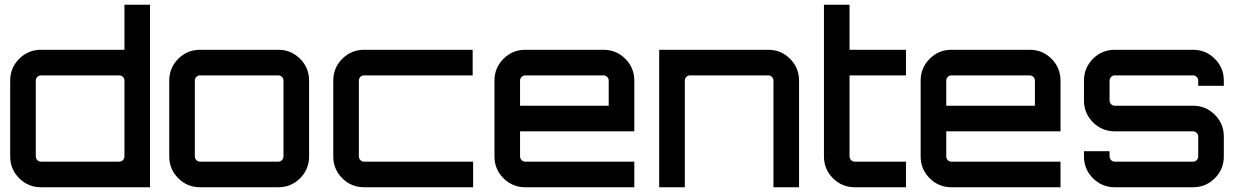

<svg xmlns="http://www.w3.org/2000/svg" viewBox="-20 -790 5231 810"><path d="M505 -770H613V0H153Q99 0 61 -38Q23 -76 23 -130V-450Q23 -504 61 -542Q99 -580 153 -580H505ZM153 -108H483Q492 -108 498.5 -114.5Q505 -121 505 -130V-450Q505 -459 498.5 -465.5Q492 -472 483 -472H153Q144 -472 137.5 -465.5Q131 -459 131 -450V-130Q131 -121 137.5 -114.5Q144 -108 153 -108Z M824 -580H1154Q1208 -580 1246 -542Q1284 -504 1284 -450V-130Q1284 -76 1246 -38Q1208 0 1154 0H824Q770 0 732 -38Q694 -76 694 -130V-450Q694 -504 732 -542Q770 -580 824 -580ZM1154 -472H824Q815 -472 808.5 -465.5Q802 -459 802 -450V-130Q802 -121 808.5 -114.5Q815 -108 824 -108H1154Q1163 -108 1169.5 -114.5Q1176 -121 1176 -130V-450Q1176 -459 1169.5 -465.5Q1163 -472 1154 -472Z M1516 -108H1976V0H1516Q1462 0 1424 -38Q1386 -76 1386 -130V-450Q1386 -504 1424 -542Q1462 -580 1516 -580H1974V-472H1516Q1507 -472 1500.5 -465.5Q1494 -459 1494 -450V-130Q1494 -121 1500.5 -114.5Q1507 -108 1516 -108Z M2526 -580Q2580 -580 2618 -542Q2656 -504 2656 -450V-236H2174V-130Q2174 -121 2180.5 -114.5Q2187 -108 2196 -108H2656V0H2196Q2142 0 2104 -38Q2066 -76 2066 -130V-450Q2066 -504 2104 -542Q2142 -580 2196 -580ZM2174 -344H2548V-450Q2548 -459 2541.5 -465.5Q2535 -472 2526 -472H2196Q2187 -472 2180.5 -465.5Q2174 -459 2174 -450Z M3221 -580Q3275 -580 3313 -542Q3351 -504 3351 -450V0H3243V-450Q3243 -459 3236.5 -465.5Q3230 -472 3221 -472H2891Q2882 -472 2875.5 -465.5Q2869 -459 2869 -450V0H2761V-580Z M3802 -472H3564V-130Q3564 -121 3570.5 -114.5Q3577 -108 3586 -108H3802V0H3586Q3532 0 3494 -38Q3456 -76 3456 -130V-450V-770H3564V-580H3802Z M4324 -580Q4378 -580 4416 -542Q4454 -504 4454 -450V-236H3972V-130Q3972 -121 3978.5 -114.5Q3985 -108 3994 -108H4454V0H3994Q3940 0 3902 -38Q3864 -76 3864 -130V-450Q3864 -504 3902 -542Q3940 -580 3994 -580ZM3972 -344H4346V-450Q4346 -459 4339.5 -465.5Q4333 -472 4324 -472H3994Q3985 -472 3978.5 -465.5Q3972 -459 3972 -450Z M5143 -450V-428H5035V-450Q5035 -459 5028.5 -465.5Q5022 -472 5013 -472H4683Q4674 -472 4667.5 -465.5Q4661 -459 4661 -450V-366Q4661 -357 4667.5 -350.5Q4674 -344 4683 -344H5013Q5067 -344 5105 -306Q5143 -268 5143 -214V-130Q5143 -76 5105 -38Q5067 0 5013 0H4683Q4629 0 4591 -38Q4553 -76 4553 -130V-152H4661V-130Q4661 -121 4667.5 -114.5Q4674 -108 4683 -108H5013Q5022 -108 5028.5 -114.5Q5035 -121 5035 -130V-214Q5035 -223 5028.5 -229.5Q5022 -236 5013 -236H4683Q4629 -236 4591 -274Q4553 -312 4553 -366V-450Q4553 -504 4591 -542Q4629 -580 4683 -580H5013Q5067 -580 5105 -542Q5143 -504 5143 -450Z"/></svg>

Font: Orbitron
Style: Regular
Weight: 500
Designer: Matt McInerney
Foundry: Matt McInerney
Version: 1.000